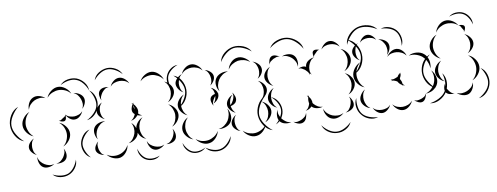

<svg xmlns="http://www.w3.org/2000/svg" viewBox="-161 -970 3675 1420"><g transform="rotate(-10 1676.5 -260.5)"><path d="M322 -580Q344 -606 379.5 -612.5Q415 -619 447 -608Q478 -596 500.5 -567.5Q523 -539 523 -505Q512 -537 490.5 -563Q469 -589 443 -598Q418 -608 384.5 -602.5Q351 -597 322 -580ZM211 -505Q220 -531 246 -551Q272 -571 300 -571Q328 -571 354 -551Q380 -531 389 -505Q371 -527 347 -537Q323 -547 300 -547Q278 -547 253.5 -537Q229 -527 211 -505ZM60 -441Q58 -465 70 -489.5Q82 -514 103 -524Q124 -535 151 -528.5Q178 -522 195 -505Q174 -515 152 -513Q130 -511 113 -503Q96 -495 81 -479.5Q66 -464 60 -441ZM523 -505Q552 -486 563 -450Q574 -414 565 -381Q557 -347 530.5 -321Q504 -295 469 -291Q500 -306 524.5 -331Q549 -356 556 -383Q562 -410 553 -443.5Q544 -477 523 -505ZM405 -505Q426 -505 447.5 -492Q469 -479 476 -459Q483 -440 474 -416.5Q465 -393 449 -380Q460 -398 459.5 -417Q459 -436 453 -452Q448 -467 436.5 -482.5Q425 -498 405 -505ZM-15 -218Q-53 -232 -75.5 -269.5Q-98 -307 -98 -348Q-98 -388 -75.5 -425.5Q-53 -463 -15 -477Q-46 -451 -67 -415.5Q-88 -380 -88 -348Q-88 -315 -67 -279.5Q-46 -244 -15 -218ZM60 -242Q33 -252 13 -278.5Q-7 -305 -7 -334Q-7 -363 13 -389Q33 -415 60 -425Q38 -407 27.5 -382Q17 -357 17 -334Q17 -311 27.5 -286Q38 -261 60 -242ZM446 -363Q439 -344 421 -328Q403 -312 383 -312Q363 -311 344.5 -326Q326 -341 318 -360Q332 -345 349.5 -340Q367 -335 383 -335Q399 -336 416 -342Q433 -348 446 -363ZM318 -360Q321 -350 319 -335.5Q317 -321 308 -315Q299 -310 285 -314Q271 -318 263 -324Q273 -321 280.5 -326Q288 -331 295 -336Q302 -340 309.5 -345Q317 -350 318 -360ZM263 -308Q289 -299 309 -273Q329 -247 329 -219Q329 -191 309 -165.5Q289 -140 263 -130Q285 -148 295 -172.5Q305 -197 305 -219Q305 -242 295 -266Q285 -290 263 -308ZM60 -103Q42 -109 26.5 -127Q11 -145 11 -164Q11 -184 26.5 -201.5Q42 -219 60 -226Q45 -214 40 -197Q35 -180 35 -164Q35 -149 40 -132Q45 -115 60 -103ZM263 -114Q274 -98 276 -75Q278 -52 267 -36Q255 -20 232.5 -15Q210 -10 191 -15Q211 -16 224.5 -27Q238 -38 247 -50Q256 -63 262 -79.5Q268 -96 263 -114ZM175 -15Q159 -2 133.5 1.5Q108 5 90 -6Q72 -17 64 -41.5Q56 -66 60 -87Q63 -66 75.5 -50.5Q88 -35 103 -26Q117 -17 136 -12.5Q155 -8 175 -15ZM338 -18Q339 15 318.5 43Q298 71 268 83Q238 95 203.5 89.5Q169 84 148 60Q176 75 208 79Q240 83 264 74Q288 64 308 38.5Q328 13 338 -18Z M577 -572Q587 -604 617 -623.5Q647 -643 681 -645Q714 -646 745 -628.5Q776 -611 789 -580Q767 -605 737.5 -620.5Q708 -636 681 -635Q654 -634 626 -616.5Q598 -599 577 -572ZM909 -505Q921 -530 947.5 -546.5Q974 -563 1001 -561Q1028 -558 1051 -536.5Q1074 -515 1081 -489Q1066 -511 1043 -523Q1020 -535 999 -537Q977 -539 952.5 -531.5Q928 -524 909 -505ZM685 -505Q693 -526 713 -542.5Q733 -559 755 -559Q777 -559 797 -542.5Q817 -526 825 -505Q811 -522 792 -528.5Q773 -535 755 -535Q737 -535 718 -528.5Q699 -522 685 -505ZM601 -417Q592 -432 590 -453.5Q588 -475 599 -489Q610 -503 631 -506.5Q652 -510 669 -505Q651 -504 639 -494.5Q627 -485 618 -474Q610 -463 603.5 -448.5Q597 -434 601 -417ZM1155 -505Q1191 -493 1211.5 -458.5Q1232 -424 1232 -386Q1232 -348 1211.5 -313.5Q1191 -279 1156 -266Q1185 -290 1203.5 -323Q1222 -356 1222 -386Q1222 -416 1203 -448.5Q1184 -481 1155 -505ZM1081 -473Q1104 -465 1122 -442.5Q1140 -420 1140 -395Q1140 -371 1122 -348.5Q1104 -326 1081 -318Q1100 -333 1108 -354.5Q1116 -376 1116 -395Q1116 -415 1108 -436Q1100 -457 1081 -473ZM601 -276Q582 -283 566.5 -301Q551 -319 551 -339Q551 -358 567 -376Q583 -394 601 -401Q586 -388 580.5 -371Q575 -354 575 -339Q575 -323 580.5 -306Q586 -289 601 -276ZM878 -257Q861 -255 843 -263Q822 -235 789 -230Q803 -238 811.5 -249.5Q820 -261 825 -274Q816 -281 812 -289Q806 -302 809.5 -319Q813 -336 822 -349Q819 -355 815 -360Q820 -357 824 -353Q827 -357 831 -360Q828 -355 827 -350Q840 -338 848 -320Q856 -302 853 -285Q852 -280 850 -275Q862 -261 878 -257ZM825 -341Q824 -333 826 -324Q828 -315 831 -307Q832 -325 825 -341ZM1081 -302Q1106 -293 1124.5 -269Q1143 -245 1143 -218Q1143 -192 1124.5 -168Q1106 -144 1081 -135Q1101 -151 1110 -174Q1119 -197 1119 -218Q1119 -239 1110 -262Q1101 -285 1081 -302ZM524 -138Q510 -156 506.5 -182.5Q503 -209 515 -228Q527 -247 552.5 -256Q578 -265 600 -260Q577 -257 561 -244Q545 -231 535 -215Q526 -200 521.5 -180Q517 -160 524 -138ZM788 -214Q809 -198 818 -170Q822 -193 839 -213Q856 -233 878 -241Q858 -225 849.5 -202.5Q841 -180 841 -160Q841 -139 849.5 -117Q858 -95 878 -79Q838 -93 822 -135Q821 -130 820 -125Q813 -103 790 -87Q767 -71 743 -70Q765 -79 778 -96.5Q791 -114 797 -132Q803 -150 801.5 -172Q800 -194 788 -214ZM450 -15Q421 -30 406.5 -61.5Q392 -93 396 -126Q401 -158 422.5 -185.5Q444 -213 476 -220Q449 -202 429.5 -176Q410 -150 406 -124Q403 -99 415.5 -69Q428 -39 450 -15ZM552 -15Q535 -17 517 -28.5Q499 -40 494 -57Q490 -74 500 -93Q510 -112 524 -122Q514 -108 514 -92.5Q514 -77 517 -63Q521 -50 528.5 -36.5Q536 -23 552 -15ZM1081 -119Q1093 -104 1096.5 -81Q1100 -58 1090 -41Q1080 -25 1058 -18Q1036 -11 1017 -15Q1036 -18 1049 -29.5Q1062 -41 1070 -54Q1078 -67 1082.5 -83.5Q1087 -100 1081 -119ZM1001 -15Q988 1 964 9Q940 17 921 9Q902 2 890 -20Q878 -42 878 -63Q885 -43 899.5 -31Q914 -19 930 -13Q945 -7 964 -6Q983 -5 1001 -15ZM732 -59Q730 -32 711 -7.5Q692 17 666 24Q640 30 611.5 18Q583 6 568 -15Q590 0 614.5 3Q639 6 660 0Q681 -5 701 -20Q721 -35 732 -59ZM954 60Q934 79 904.5 81.5Q875 84 850 71Q826 59 811 33.5Q796 8 799 -19Q805 7 820 29.5Q835 52 855 62Q874 72 901 71.5Q928 71 954 60Z M1520 -542Q1527 -580 1558.5 -606Q1590 -632 1627 -638Q1665 -643 1702.5 -628Q1740 -613 1758 -580Q1730 -605 1694.5 -618.5Q1659 -632 1629 -628Q1599 -623 1569.5 -599Q1540 -575 1520 -542ZM1133 -401Q1111 -421 1104.5 -452.5Q1098 -484 1109 -511Q1119 -539 1144.5 -558.5Q1170 -578 1200 -578Q1172 -568 1149.5 -549Q1127 -530 1118 -508Q1110 -486 1114 -456.5Q1118 -427 1133 -401ZM1220 -505Q1228 -528 1250.5 -546Q1273 -564 1298 -564Q1322 -564 1344.5 -546Q1367 -528 1375 -505Q1359 -524 1338 -532Q1317 -540 1298 -540Q1278 -540 1257 -532Q1236 -524 1220 -505ZM1567 -478Q1572 -504 1593 -526.5Q1614 -549 1640 -553Q1666 -558 1693 -543Q1720 -528 1733 -505Q1713 -522 1689 -527.5Q1665 -533 1644 -530Q1623 -526 1602 -513.5Q1581 -501 1567 -478ZM1208 -370Q1189 -379 1174.5 -400Q1160 -421 1161 -442Q1163 -463 1181 -481Q1199 -499 1220 -505Q1202 -493 1194.5 -475Q1187 -457 1185 -440Q1184 -423 1188.5 -404Q1193 -385 1208 -370ZM1749 -505Q1769 -500 1787.5 -483Q1806 -466 1808 -445Q1811 -425 1797.5 -404Q1784 -383 1765 -374Q1779 -389 1783 -407.5Q1787 -426 1785 -443Q1783 -459 1775 -476.5Q1767 -494 1749 -505ZM1391 -505Q1410 -502 1428 -487Q1446 -472 1449 -453Q1452 -434 1440 -414.5Q1428 -395 1411 -385Q1423 -400 1425.5 -417Q1428 -434 1425 -449Q1423 -464 1415 -479.5Q1407 -495 1391 -505ZM1472 -332Q1456 -352 1453.5 -381Q1451 -410 1465 -431Q1479 -452 1506.5 -461.5Q1534 -471 1558 -465Q1534 -462 1515 -448.5Q1496 -435 1485 -418Q1474 -401 1469 -378.5Q1464 -356 1472 -332ZM1411 -234Q1401 -246 1397 -265.5Q1393 -285 1401 -298Q1406 -306 1415 -311Q1424 -316 1435 -318Q1434 -332 1428.5 -345.5Q1423 -359 1411 -369Q1426 -364 1440 -350Q1454 -336 1458 -319Q1460 -319 1463 -318L1458 -317Q1459 -314 1459 -310Q1459 -291 1444 -273.5Q1429 -256 1411 -250Q1424 -261 1429 -275Q1434 -289 1435 -303Q1431 -299 1428 -294.5Q1425 -290 1422 -285Q1415 -275 1410.5 -262Q1406 -249 1411 -234ZM1765 -358Q1786 -350 1802.5 -330Q1819 -310 1819 -288Q1819 -266 1802.5 -246Q1786 -226 1765 -218Q1782 -232 1788.5 -251Q1795 -270 1795 -288Q1795 -305 1788.5 -324Q1782 -343 1765 -358ZM1208 -198Q1185 -207 1167 -229Q1149 -251 1149 -276Q1149 -300 1167 -322.5Q1185 -345 1208 -354Q1189 -338 1181 -317Q1173 -296 1173 -276Q1173 -256 1181 -235Q1189 -214 1208 -198ZM1562 -155Q1542 -162 1525.5 -181.5Q1509 -201 1509 -222Q1509 -244 1525.5 -263.5Q1542 -283 1562 -290Q1546 -276 1539.5 -257.5Q1533 -239 1533 -222Q1533 -220 1533 -217Q1542 -224 1547.5 -232Q1553 -240 1557 -248Q1563 -260 1566 -275Q1569 -290 1562 -306Q1574 -294 1580 -273.5Q1586 -253 1578 -238Q1573 -226 1560.5 -219Q1548 -212 1534 -209Q1536 -195 1542.5 -180.5Q1549 -166 1562 -155ZM1840 -222Q1870 -211 1888 -181.5Q1906 -152 1906 -120Q1906 -88 1888 -58.5Q1870 -29 1840 -18Q1864 -38 1880 -66Q1896 -94 1896 -120Q1896 -146 1880.5 -173.5Q1865 -201 1840 -222ZM1765 -202Q1788 -194 1806 -171.5Q1824 -149 1824 -125Q1824 -100 1806 -77.5Q1788 -55 1765 -47Q1784 -63 1792 -84Q1800 -105 1800 -125Q1800 -144 1792 -165.5Q1784 -187 1765 -202ZM1506 -195Q1521 -174 1523.5 -144.5Q1526 -115 1512 -93Q1498 -72 1470 -62.5Q1442 -53 1417 -58Q1442 -61 1461.5 -75Q1481 -89 1492 -106Q1503 -124 1508 -147Q1513 -170 1506 -195ZM1220 -15Q1195 -22 1174.5 -45Q1154 -68 1152 -94Q1150 -121 1167 -146.5Q1184 -172 1208 -182Q1189 -164 1181.5 -140.5Q1174 -117 1176 -96Q1177 -75 1188 -52.5Q1199 -30 1220 -15ZM1574 -15Q1555 -20 1538 -36.5Q1521 -53 1519 -72Q1517 -92 1530.5 -111Q1544 -130 1562 -139Q1548 -125 1544.5 -107.5Q1541 -90 1543 -74Q1544 -59 1551 -42.5Q1558 -26 1574 -15ZM1408 -45Q1403 -18 1381.5 5.5Q1360 29 1333 33Q1306 38 1278 23.5Q1250 9 1236 -15Q1257 3 1282 8.5Q1307 14 1329 10Q1351 6 1372.5 -7.5Q1394 -21 1408 -45ZM1765 -31Q1758 -4 1734.5 17.5Q1711 39 1683 41Q1656 44 1629 27Q1602 10 1590 -15Q1610 5 1634.5 12.5Q1659 20 1681 18Q1703 16 1726 4Q1749 -8 1765 -31ZM1296 60Q1278 80 1249 85.5Q1220 91 1195 81Q1170 71 1153 47.5Q1136 24 1136 -3Q1145 23 1162 43.5Q1179 64 1199 72Q1219 80 1245.5 76.5Q1272 73 1296 60ZM1495 9Q1492 41 1467.5 66Q1443 91 1412 99Q1380 107 1347 97Q1314 87 1296 60Q1322 79 1353 87.5Q1384 96 1409 89Q1434 83 1457.5 60.5Q1481 38 1495 9Z M1895 -580Q1915 -614 1954.5 -628Q1994 -642 2032 -635Q2070 -627 2101.5 -599.5Q2133 -572 2139 -533Q2120 -567 2090.5 -593Q2061 -619 2030 -625Q1999 -631 1962 -618Q1925 -605 1895 -580ZM2268 -505Q2276 -525 2296 -541Q2316 -557 2337 -556Q2358 -556 2377.5 -539Q2397 -522 2404 -502Q2390 -518 2372 -525Q2354 -532 2336 -532Q2319 -533 2300.5 -527Q2282 -521 2268 -505ZM2466 -543Q2505 -532 2529.5 -496Q2554 -460 2556 -420Q2559 -379 2539 -340.5Q2519 -302 2482 -286Q2511 -314 2529.5 -350.5Q2548 -387 2546 -419Q2544 -451 2521.5 -485Q2499 -519 2466 -543ZM1871 -461Q1869 -476 1875 -494Q1881 -512 1894 -519Q1907 -526 1925.5 -520.5Q1944 -515 1955 -505Q1941 -511 1928.5 -507Q1916 -503 1905 -498Q1895 -492 1884.5 -484Q1874 -476 1871 -461ZM1971 -505Q1990 -515 2016.5 -513.5Q2043 -512 2059 -497Q2075 -482 2078.5 -456Q2082 -430 2074 -410Q2075 -432 2065.5 -450Q2056 -468 2043 -480Q2030 -492 2011 -500Q1992 -508 1971 -505ZM2204 -457Q2200 -467 2199 -482Q2198 -497 2205 -504Q2213 -512 2227.5 -511Q2242 -510 2252 -505Q2241 -506 2234.5 -499.5Q2228 -493 2222 -487Q2216 -481 2209.5 -474.5Q2203 -468 2204 -457ZM2407 -485Q2432 -476 2450.5 -452Q2469 -428 2469 -401Q2469 -375 2450.5 -351Q2432 -327 2407 -318Q2427 -335 2436 -357.5Q2445 -380 2445 -401Q2445 -422 2436 -445Q2427 -468 2407 -485ZM2074 -394Q2086 -402 2104 -404Q2122 -406 2134 -398Q2134 -406 2136 -412Q2142 -431 2163 -444Q2184 -457 2204 -457Q2185 -450 2174.5 -435Q2164 -420 2159 -404Q2154 -389 2154 -370.5Q2154 -352 2165 -335Q2158 -340 2152 -348Q2151 -341 2149 -335Q2148 -350 2139.5 -360Q2131 -370 2122 -378Q2112 -385 2100.5 -391Q2089 -397 2074 -394ZM1871 -302Q1850 -310 1833 -330.5Q1816 -351 1816 -374Q1816 -396 1833 -416.5Q1850 -437 1871 -445Q1854 -431 1847 -411.5Q1840 -392 1840 -374Q1840 -355 1847 -335.5Q1854 -316 1871 -302ZM2407 -302Q2431 -293 2449 -270Q2467 -247 2467 -222Q2467 -197 2449 -174Q2431 -151 2407 -143Q2426 -159 2434.5 -180.5Q2443 -202 2443 -222Q2443 -242 2434.5 -264Q2426 -286 2407 -302ZM1871 -139Q1849 -146 1832 -167.5Q1815 -189 1815 -212Q1815 -235 1832 -256.5Q1849 -278 1871 -286Q1853 -271 1846 -251Q1839 -231 1839 -212Q1839 -194 1846 -173.5Q1853 -153 1871 -139ZM1810 20Q1771 8 1747 -28Q1723 -64 1720 -105Q1718 -145 1738.5 -183.5Q1759 -222 1796 -238Q1766 -210 1747.5 -174Q1729 -138 1730 -105Q1732 -73 1754.5 -39Q1777 -5 1810 20ZM2102 -190Q2107 -186 2113 -180Q2115 -186 2117 -190Q2116 -182 2116 -176Q2125 -166 2130 -152.5Q2135 -139 2134 -127Q2136 -123 2139 -120Q2150 -107 2166.5 -97Q2183 -87 2204 -87Q2184 -79 2159 -83.5Q2134 -88 2122 -103Q2102 -82 2074 -79Q2090 -87 2098 -101Q2106 -115 2109 -128Q2104 -150 2110 -173Q2107 -182 2102 -190ZM2407 -127Q2421 -114 2429 -92.5Q2437 -71 2430 -53Q2423 -36 2402.5 -25.5Q2382 -15 2363 -15Q2381 -21 2391.5 -34.5Q2402 -48 2407 -62Q2413 -76 2414.5 -93Q2416 -110 2407 -127ZM1955 -15Q1934 -8 1909 -13.5Q1884 -19 1871 -36Q1858 -53 1859 -78.5Q1860 -104 1871 -123Q1866 -102 1872.5 -83.5Q1879 -65 1890 -51Q1901 -38 1917 -27Q1933 -16 1955 -15ZM2347 -15Q2331 3 2304 11.5Q2277 20 2255 11Q2232 3 2217.5 -22Q2203 -47 2204 -71Q2212 -48 2228.5 -33Q2245 -18 2263 -11Q2281 -4 2303.5 -3.5Q2326 -3 2347 -15ZM2074 -63Q2075 -45 2066.5 -24.5Q2058 -4 2042 3Q2025 11 2004 4.5Q1983 -2 1971 -15Q1987 -7 2003 -10Q2019 -13 2032 -19Q2045 -25 2057 -35Q2069 -45 2074 -63ZM2387 60Q2373 92 2340.5 109Q2308 126 2273 123Q2239 121 2209 100Q2179 79 2169 46Q2189 74 2218 93Q2247 112 2274 113Q2302 115 2332.5 100Q2363 85 2387 60Z M2460 -506Q2462 -546 2490.5 -577.5Q2519 -609 2557 -621Q2596 -632 2637 -622Q2678 -612 2702 -580Q2669 -602 2630 -611Q2591 -620 2560 -611Q2530 -602 2503 -572.5Q2476 -543 2460 -506ZM3240 -580Q3262 -599 3293.5 -601Q3325 -603 3350 -590Q3376 -576 3391.5 -549Q3407 -522 3403 -493Q3397 -521 3381.5 -545.5Q3366 -570 3345 -581Q3325 -592 3296 -591.5Q3267 -591 3240 -580ZM2726 -580Q2756 -591 2788 -581Q2820 -571 2841 -547Q2861 -523 2866.5 -489.5Q2872 -456 2857 -428Q2862 -459 2856 -490Q2850 -521 2833 -540Q2817 -559 2787.5 -569.5Q2758 -580 2726 -580ZM3125 -481Q3131 -508 3153 -530Q3175 -552 3202 -556Q3229 -560 3256 -544.5Q3283 -529 3296 -505Q3276 -523 3251.5 -529Q3227 -535 3205 -532Q3183 -529 3161 -516.5Q3139 -504 3125 -481ZM2558 -505Q2564 -523 2581.5 -538Q2599 -553 2618 -553Q2637 -553 2654.5 -538Q2672 -523 2678 -505Q2666 -519 2649.5 -524Q2633 -529 2618 -529Q2603 -529 2586.5 -524Q2570 -519 2558 -505ZM3296 -505Q3306 -507 3320 -504Q3334 -501 3339 -493Q3344 -484 3339.5 -470.5Q3335 -457 3328 -449Q3332 -459 3327 -466.5Q3322 -474 3318 -481Q3314 -488 3310 -495.5Q3306 -503 3296 -505ZM2694 -505Q2715 -505 2736 -492.5Q2757 -480 2764 -461Q2771 -441 2762.5 -418Q2754 -395 2738 -382Q2748 -400 2747.5 -418.5Q2747 -437 2742 -453Q2736 -468 2724.5 -483Q2713 -498 2694 -505ZM2534 -377Q2516 -385 2501.5 -404.5Q2487 -424 2488 -444Q2489 -464 2505.5 -481Q2522 -498 2541 -504Q2525 -492 2519 -475Q2513 -458 2512 -442Q2511 -426 2515 -408.5Q2519 -391 2534 -377ZM3125 -286Q3098 -296 3078.5 -321.5Q3059 -347 3059 -376Q3059 -404 3078.5 -429.5Q3098 -455 3125 -465Q3103 -447 3093 -422.5Q3083 -398 3083 -376Q3083 -353 3093 -328.5Q3103 -304 3125 -286ZM3328 -433Q3349 -426 3366 -405Q3383 -384 3383 -362Q3383 -339 3366 -318.5Q3349 -298 3328 -290Q3345 -304 3352 -323.5Q3359 -343 3359 -362Q3359 -380 3352 -399.5Q3345 -419 3328 -433ZM2738 -366Q2748 -386 2770 -400.5Q2792 -415 2815 -413Q2837 -411 2856 -392Q2875 -373 2880 -351Q2867 -369 2848.5 -378Q2830 -387 2812 -389Q2794 -391 2774 -386.5Q2754 -382 2738 -366ZM2534 -174Q2506 -184 2486 -211Q2466 -238 2466 -268Q2466 -297 2486 -324Q2506 -351 2534 -362Q2511 -343 2500.5 -317.5Q2490 -292 2490 -268Q2490 -244 2500.5 -218.5Q2511 -193 2534 -174ZM2896 -348Q2921 -363 2954.5 -360.5Q2988 -358 3010 -339Q3020 -331 3028 -318Q3038 -325 3050 -330Q3040 -321 3031 -312Q3041 -293 3042.5 -270Q3044 -247 3037 -228Q3037 -247 3031.5 -264Q3026 -281 3017 -295Q3000 -274 2990 -250Q2980 -226 2980 -204Q2980 -177 2994.5 -148.5Q3009 -120 3032 -95Q3039 -105 3043 -115Q3052 -135 3052.5 -161Q3053 -187 3040 -212Q3060 -193 3068 -162Q3076 -131 3065 -106Q3059 -92 3048 -81L3050 -79L3047 -80Q3032 -65 3011.5 -57Q2991 -49 2971 -50Q2989 -55 3003.5 -66Q3018 -77 3028 -90Q3001 -108 2985.5 -139.5Q2970 -171 2970 -204Q2970 -232 2980.5 -258.5Q2991 -285 3011 -304Q3003 -314 2995 -321Q2977 -336 2951 -344.5Q2925 -353 2896 -348ZM3328 -274Q3356 -264 3376 -237Q3396 -210 3396 -180Q3396 -151 3376 -124Q3356 -97 3328 -87Q3351 -106 3361.5 -131.5Q3372 -157 3372 -180Q3372 -204 3361.5 -229.5Q3351 -255 3328 -274ZM3125 -115Q3102 -123 3084 -145.5Q3066 -168 3066 -192Q3066 -217 3084 -239.5Q3102 -262 3125 -270Q3106 -254 3098 -233Q3090 -212 3090 -192Q3090 -173 3098 -151.5Q3106 -130 3125 -115ZM2733 -185Q2738 -188 2744 -191Q2738 -195 2733 -200Q2745 -194 2757 -197Q2769 -200 2779 -205Q2784 -207 2787 -208Q2797 -226 2813 -235Q2808 -229 2805 -221Q2811 -227 2813 -235Q2814 -213 2802 -195Q2802 -190 2803 -185Q2813 -172 2814 -152Q2820 -142 2830 -136Q2822 -137 2814 -141Q2814 -137 2813 -134Q2812 -139 2811 -143Q2801 -148 2793 -156Q2785 -164 2781 -173Q2773 -179 2767 -181Q2761 -183 2754 -186Q2743 -188 2733 -185ZM3117 -177Q3136 -152 3138.5 -120.5Q3141 -89 3130 -59Q3133 -54 3138 -47Q3145 -36 3155 -26.5Q3165 -17 3181 -15Q3165 -11 3146 -15.5Q3127 -20 3118 -33V-34Q3097 -2 3061 16Q3025 34 2989 26Q3026 21 3059.5 3.5Q3093 -14 3109 -39Q3111 -42 3113 -45Q3110 -58 3113.5 -73Q3117 -88 3125 -99Q3122 -88 3124 -77Q3133 -125 3117 -177ZM3403 -166Q3433 -147 3444.5 -111Q3456 -75 3448 -41Q3440 -6 3413.5 21Q3387 48 3352 52Q3383 36 3407.5 10.5Q3432 -15 3438 -43Q3445 -70 3434.5 -104Q3424 -138 3403 -166ZM2550 -15Q2528 -20 2509 -39Q2490 -58 2487 -81Q2485 -103 2499.5 -125.5Q2514 -148 2534 -158Q2518 -142 2513.5 -121.5Q2509 -101 2511 -83Q2513 -65 2522 -46.5Q2531 -28 2550 -15ZM2594 60Q2562 71 2528 59Q2494 47 2473 20Q2451 -6 2446.5 -42Q2442 -78 2459 -107Q2453 -74 2458 -40.5Q2463 -7 2480 14Q2497 35 2528.5 47Q2560 59 2594 60ZM3328 -71Q3329 -48 3316.5 -24.5Q3304 -1 3284 8Q3263 16 3237.5 8.5Q3212 1 3197 -15Q3217 -5 3237.5 -6.5Q3258 -8 3274 -15Q3291 -22 3306 -35.5Q3321 -49 3328 -71ZM2971 -50Q2971 -34 2961.5 -16.5Q2952 1 2938 6Q2923 11 2905 2.5Q2887 -6 2877 -18Q2890 -10 2904 -11.5Q2918 -13 2930 -17Q2942 -21 2953.5 -28Q2965 -35 2971 -50ZM2861 -16Q2853 6 2832 23.5Q2811 41 2788 41Q2764 41 2743 24Q2722 7 2713 -15Q2728 3 2748.5 10Q2769 17 2787 17Q2806 17 2826 9.5Q2846 2 2861 -16ZM2697 -15Q2690 4 2671 20Q2652 36 2632 36Q2611 36 2592 20Q2573 4 2566 -15Q2579 1 2597 6.5Q2615 12 2632 12Q2648 12 2666 6.5Q2684 1 2697 -15Z"/></g></svg>

Font: Rubik Puddles
Style: Regular
Weight: 400
Designer: Hubert and Fischer, NaN
Foundry: Hubert and Fischer, NaN
Version: Version 2.200